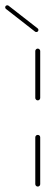

<svg xmlns="http://www.w3.org/2000/svg" viewBox="-101 -701 203 721"><path d="M40.7 -0.4Q37 -0.4 34.3 -3.1Q31.5 -5.9 31.5 -9.6V-185.2Q31.5 -189.3 34.3 -191.9Q37 -194.4 40.7 -194.4Q44.8 -194.4 47.4 -191.9Q50 -189.3 50 -185.2V-9.6Q50 -5.9 47.4 -3.1Q44.8 -0.4 40.7 -0.4ZM40.7 -324.1Q37 -324.1 34.3 -326.9Q31.5 -329.6 31.5 -333.3V-509.3Q31.5 -513 34.3 -515.7Q37 -518.5 40.7 -518.5Q44.4 -518.5 47.2 -515.7Q50 -513 50 -509.3V-333.3Q50 -329.6 47.4 -326.9Q44.8 -324.1 40.7 -324.1ZM-81.5 -673.3Q-81.5 -676.7 -79.3 -678.9Q-77 -681.1 -73.7 -681.1Q-70.7 -681.1 -68.9 -679.6L40.4 -594.4Q43.3 -592.2 43.3 -588.5Q43.3 -585.2 41.1 -583Q38.9 -580.7 35.6 -580.7Q32.6 -580.7 30.7 -582.2L-78.5 -667.4Q-81.5 -669.6 -81.5 -673.3Z"/></svg>

Font: 26F Galaxy Hebrew Hairline
Style: Regular
Weight: 50
Designer: C₂₉H₂₅N₃O₅
Version: Version 1.000